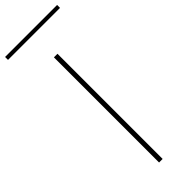

<svg xmlns="http://www.w3.org/2000/svg" viewBox="-372 -1041 1065 1065"><g transform="rotate(-45 160.0 -509.0)"><path d="M146.5 0H174.5V-825H146.5ZM-43.5 -995H364.5V-1018H-43.5Z"/></g></svg>

Font: Spartan Thin
Style: Regular
Weight: 100
Designer: Matt Bailey, Mirko Velimirovic
Foundry: Matt Bailey
Version: Version 1.003; ttfautohint (v1.8.3)